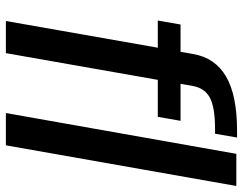

<svg xmlns="http://www.w3.org/2000/svg" viewBox="-107 -721 828 654"><g transform="rotate(90 307.0 -394.0)"><path d="M51.5 0 142.5 -517.5H50L63.5 -595H156.5L164 -638Q177 -713 241 -750.2Q305 -787.5 425.5 -787.5H448.5L435.5 -712.5H419Q346.5 -712.5 313.5 -695.2Q280.5 -678 273 -637.5L265.5 -595H391.5L378 -517.5H252L161 0ZM365 0 504 -785H613.5L475 0Z"/></g></svg>

Font: Anybody Medium
Style: Italic
Weight: 500
Italic angle: -10°
Designer: Tyler Finck
Foundry: Etcetera Type Company
Version: Version 1.010; ttfautohint (v1.8.3) -l 8 -r 50 -G 200 -x 14 